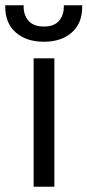

<svg xmlns="http://www.w3.org/2000/svg" viewBox="-45 -711 333 731"><path d="M83 0V-489H162V0ZM122 -552Q56 -552 15.5 -587Q-25 -622 -25 -685V-691H45V-686Q45 -653 64 -631.5Q83 -610 122 -610Q161 -610 179.5 -631.5Q198 -653 198 -686V-691H268V-685Q268 -622 228 -587Q188 -552 122 -552Z"/></svg>

Font: Space Grotesk
Style: Regular
Weight: 400
Designer: Florian Karsten
Foundry: Florian Karsten
Version: Version 2.000